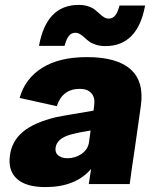

<svg xmlns="http://www.w3.org/2000/svg" viewBox="-20 -740 625 774"><path d="M330.1 -509.8Q451.2 -509.8 506.3 -460.7Q561.5 -411.6 547.9 -314L523.9 -145Q509.3 -48.3 502.9 2H337.9Q339.4 -4.9 347.2 -59.1Q284.7 14.2 163.1 14.2Q85 14.2 48.3 -19Q11.7 -52.2 20 -112.8Q27.3 -170.9 72.5 -208.7Q117.7 -246.6 208 -268.1Q216.3 -270.5 356.9 -293.9L359.9 -316.9Q363.8 -347.2 348.1 -364.5Q332.5 -381.8 301.8 -381.8Q231.4 -381.8 209 -312L59.1 -345.2Q81.1 -423.3 150.1 -466.6Q219.2 -509.8 330.1 -509.8ZM137.2 -555.2Q167 -720.2 296.9 -720.2Q318.4 -720.2 335.4 -714.6Q352.5 -709 362.8 -700.7Q373 -692.4 381.6 -684.3Q390.1 -676.3 399.2 -670.7Q408.2 -665 418 -665Q434.1 -665 444.3 -677.5Q454.6 -689.9 461.9 -717.8H564.9Q535.2 -554.2 404.8 -554.2Q383.3 -554.2 366.2 -559.8Q349.1 -565.4 338.9 -573.2Q328.6 -581.1 320.3 -588.9Q312 -596.7 302.7 -602.3Q293.5 -607.9 283.2 -607.9Q267.6 -607.9 257.6 -595.2Q247.6 -582.5 240.2 -555.2ZM204.1 -145Q201.2 -124.5 215.1 -113.3Q229 -102.1 252 -102.1Q283.2 -102.1 308.8 -119.6Q334.5 -137.2 338.9 -167L345.2 -213.9Q302.2 -207.5 262.2 -196.8Q209.5 -181.2 204.1 -145Z"/></svg>

Font: Human Sans Black
Style: Italic
Weight: 800
Italic angle: -8°
Designer: Tim Radville
Foundry: Continuum
Version: Version 1.000;FEAKit 1.0